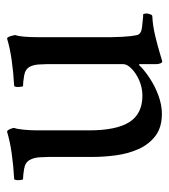

<svg xmlns="http://www.w3.org/2000/svg" viewBox="12 -482 478 542"><g transform="rotate(-90 251.0 -211.0)"><path d="M341 -312Q341 -313 341 -316Q341 -326 340 -340.5Q339 -355 334 -365Q327 -379 308 -382Q289 -385 279 -385Q277 -387 276.5 -396.5Q276 -406 279 -410Q317 -412 352 -417Q387 -422 413 -430Q417 -430 420 -420Q423 -410 423 -406Q420 -400 418.5 -382Q417 -364 417 -343V-138Q417 -130 418 -106.5Q419 -83 423 -63Q426 -51 445.5 -49Q465 -47 475 -46Q480 -46 481 -46Q483 -45 483.5 -41Q484 -37 484 -35Q484 -34 482 -27Q480 -20 476 -20Q451 -19 421.5 -12Q392 -5 371 1.5Q350 8 349 8Q345 8 343 2.5Q341 -3 341 -8V-53Q341 -57 340 -57.5Q339 -58 339 -58Q326 -44 303 -28.5Q280 -13 253 -3Q226 7 201 7Q162 7 138 -11.5Q114 -30 101 -59.5Q88 -89 83.5 -123Q79 -157 79 -188V-312Q79 -322 78 -338Q77 -354 71 -365Q64 -379 45 -382Q26 -385 16 -385Q14 -387 13.5 -396.5Q13 -406 16 -410Q54 -412 89 -417Q124 -422 150 -430Q154 -430 157.5 -422Q161 -414 161 -410Q158 -404 156 -384Q154 -364 154 -343V-199Q154 -121 177.5 -84.5Q201 -48 252 -48Q274 -48 294 -56.5Q314 -65 327.5 -78Q341 -91 341 -102Z"/></g></svg>

Font: Amiri Quran
Style: Regular
Weight: 400
Designer: Khaled Hosny
Version: Version 0.117